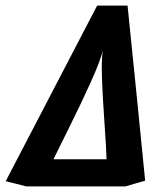

<svg xmlns="http://www.w3.org/2000/svg" viewBox="-58 -667 595 687"><path d="M323.2 -97.2Q323.2 -121.6 314.7 -244.9Q306.2 -368.2 306.2 -424.3Q306.2 -467.3 310.1 -487.3Q301.8 -451.2 268.1 -376Q234.4 -300.8 184.8 -201.2Q135.3 -101.6 133.3 -97.2ZM36.1 0Q23.9 -3.4 -0.7 -9.5Q-25.4 -15.6 -37.6 -18.6Q17.1 -123.5 126 -332.8Q234.9 -542 289.6 -647H398.4Q409.2 -542.5 430.2 -333.7Q451.2 -125 461.4 -20.5Q449.7 -17.1 426 -10.3Q402.3 -3.4 390.6 0Z"/></svg>

Font: Fantasque Sans Mono
Style: Bold Italic
Weight: 700
Italic angle: -11°
Monospace: yes
Designer: Jany Belluz
Version: Version 1.7.1